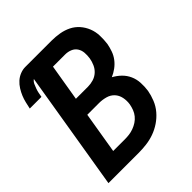

<svg xmlns="http://www.w3.org/2000/svg" viewBox="-200 -868 1001 1001"><g transform="rotate(-45 300.0 -367.5)"><path d="M25 0 134 -659Q123 -651 117.5 -639Q112 -627 107.5 -614.5Q103 -602 100.5 -589.5Q98 -577 96 -565H10Q14 -584 18.5 -603Q23 -622 30.5 -640Q38 -658 49 -675.5Q60 -693 75 -706.5Q90 -720 109 -727.5Q128 -735 146 -735H340Q370 -735 399 -730Q428 -725 453 -712.5Q478 -700 496.5 -679Q515 -658 525.5 -631.5Q536 -605 537 -575.5Q538 -546 534 -516Q530 -495 522.5 -473.5Q515 -452 501 -433.5Q487 -415 468 -401Q449 -387 428 -378Q452 -365 471 -346.5Q490 -328 501 -303.5Q512 -279 513.5 -250.5Q515 -222 511 -194Q506 -166 494.5 -137.5Q483 -109 463 -85.5Q443 -62 417 -44.5Q391 -27 362.5 -17Q334 -7 304.5 -3.5Q275 0 247 0ZM216 -431H305Q325 -431 345 -437Q365 -443 380.5 -457Q396 -471 404.5 -490.5Q413 -510 416 -529Q419 -549 417.5 -568.5Q416 -588 406 -603.5Q396 -619 378 -626.5Q360 -634 340 -634H250ZM161 -101H247Q263 -101 279 -103Q295 -105 311.5 -111Q328 -117 342.5 -126.5Q357 -136 368 -149.5Q379 -163 385 -179Q391 -195 394 -211Q398 -236 393 -260Q388 -284 372.5 -300.5Q357 -317 333.5 -323.5Q310 -330 286 -330H199Z"/></g></svg>

Font: Zed Sans Extended
Style: Bold Italic
Weight: 700
Width: 7
Italic angle: -9°
Designer: Belleve Invis
Foundry: Belleve Invis
Version: Version 1.0.0; ttfautohint (v1.8.4)